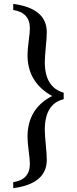

<svg xmlns="http://www.w3.org/2000/svg" viewBox="-20 -817 400 998"><path d="M48.8 161.1V129.9Q135.3 117.2 135.3 34.2Q135.3 15.1 129.2 -32.2Q123 -79.6 123 -105Q123 -252.4 251 -317.9Q123 -388.7 123 -531.2Q123 -557.1 129.2 -603.8Q135.3 -650.4 135.3 -669.9Q135.3 -751.5 48.8 -765.1V-796.9Q223.1 -773.4 223.1 -649.9Q223.1 -624 218 -571.3Q212.9 -518.6 212.9 -494.1Q212.9 -363.3 311 -335V-301.3Q212.9 -277.8 212.9 -142.1Q212.9 -116.7 218 -64.7Q223.1 -12.7 223.1 14.2Q223.1 138.2 48.8 161.1Z"/></svg>

Font: Munson
Style: Regular
Weight: 400
Designer: Paul James MIller
Foundry: High-Logic / Made with FontCreator
Version: Version 2.10;May 5, 2019;FontCreator 11.5.0.2430 64-bit